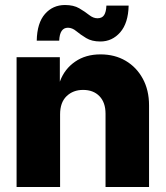

<svg xmlns="http://www.w3.org/2000/svg" viewBox="-20 -743 658 763"><path d="M218.8 -288.6V0H45.9V-515.6H217.8V-418L218.8 -420.9Q236.8 -469.2 278.6 -498Q320.3 -526.9 379.4 -526.9Q436 -526.9 479.2 -501.5Q522.5 -476.1 547.4 -430.4Q572.3 -384.8 572.3 -324.2V0H399.4V-291Q399.4 -335.9 375.2 -360.8Q351.1 -385.7 310.1 -385.7Q270.5 -385.7 244.6 -360.8Q218.8 -335.9 218.8 -288.6ZM378.9 -578.1Q344.7 -578.1 322.3 -591.8Q299.8 -605.5 283.4 -619.1Q267.1 -632.8 250 -632.8Q217.3 -632.8 215.3 -581.5H126Q127.4 -651.9 158.7 -687.5Q189.9 -723.1 238.3 -723.1Q272.5 -723.1 294.9 -710Q317.4 -696.8 334 -683.6Q350.6 -670.4 367.2 -670.4Q385.7 -670.4 393.8 -683.1Q401.9 -695.8 402.8 -720.7H491.2Q489.7 -651.4 457.8 -614.7Q425.8 -578.1 378.9 -578.1Z"/></svg>

Font: Inter Display Extra Bold
Style: Regular
Weight: 800
Designer: Rasmus Andersson
Foundry: rsms
Version: Version 4.000;git-4fc901f